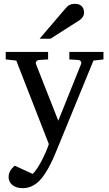

<svg xmlns="http://www.w3.org/2000/svg" viewBox="-20 -753 570 1002"><path d="M467.8 -437 275.9 30.8Q271 43 262.2 63.5Q253.4 84 241.5 107.2Q229.5 130.4 215.1 152.8Q200.7 175.3 185.1 190.9Q167 209 145.3 219Q123.5 229 98.1 229Q80.6 229 66.9 224.4Q53.2 219.7 43.9 211.9Q34.7 204.1 29.8 193.6Q24.9 183.1 24.9 171.9Q24.9 154.8 32.5 140.4Q40 126 57.1 111.8L150.9 154.8Q163.1 142.6 175.8 122.8Q188.5 103 199.7 81.1Q210.9 59.1 220.2 37.4Q229.5 15.6 234.9 -1L64.9 -437L9.8 -442.9V-481.9H231V-442.9L183.1 -439.9Q174.8 -439 169.9 -432.6Q165 -426.3 168 -418L284.2 -123L402.8 -418Q406.2 -425.8 401.9 -432.4Q397.5 -439 389.2 -439.9L341.8 -442.9V-481.9H520V-442.9ZM418.5 -688Q418.5 -674.3 411.9 -664.6Q405.3 -654.8 395.5 -647.9L243.2 -550.8H186.5L319.3 -706.1Q325.2 -712.4 330.1 -717.5Q335 -722.7 340.8 -726.1Q346.7 -729.5 354.2 -731.2Q361.8 -732.9 372.6 -732.9Q385.7 -732.9 394.5 -728.8Q403.3 -724.6 408.7 -718.3Q414.1 -711.9 416.3 -703.9Q418.5 -695.8 418.5 -688Z"/></svg>

Font: BabelStone Ogham
Style: Italic
Weight: 400
Italic angle: -30°
Designer: Andrew West
Foundry: BabelStone
Version: Version 2.02 March 14, 2022